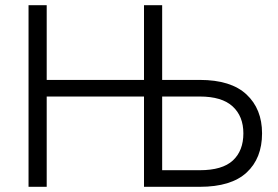

<svg xmlns="http://www.w3.org/2000/svg" viewBox="-20 -720 1070 740"><path d="M535 -348H160V0H90V-700H160V-412H535V-700H605V-412H750Q870 -412 930 -356Q990 -300 990 -206Q990 -110 930.5 -55Q871 0 750 0H535ZM605 -348V-64H750Q837 -64 877.5 -101.5Q918 -139 918 -206Q918 -272 876.5 -310Q835 -348 750 -348Z"/></svg>

Font: PT Root UI Web
Style: Regular
Weight: 400
Designer: Vitaly Kuzmin
Foundry: ParaType Ltd.
Version: Version 1.000W